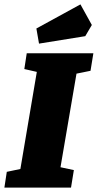

<svg xmlns="http://www.w3.org/2000/svg" viewBox="-45 -856 446 876"><path d="M304 -520 231 -93 292 -80 279 0H-25L-14 -72L48 -85L123 -528L66 -541L77 -613H381L368 -533ZM121 -726 322 -836 374 -742 344 -691 133 -657Z"/></svg>

Font: Grenze Black
Style: Italic
Weight: 900
Italic angle: -10°
Designer: Renata Polastri
Foundry: Omnibus-Type
Version: Version 1.002; ttfautohint (v1.8)